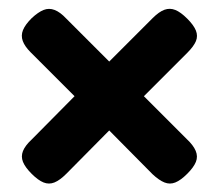

<svg xmlns="http://www.w3.org/2000/svg" viewBox="-20 -473 504 443"><path d="M312 -251 411 -152Q426 -138 431.5 -125Q437 -112 432 -99.5Q427 -87 412 -72Q397 -57 384.5 -52Q372 -47 359.5 -52Q347 -57 332 -71L232 -172L133 -72Q118 -57 105.5 -52Q93 -47 80.5 -52Q68 -57 53 -72Q38 -87 33 -99.5Q28 -112 33 -124.5Q38 -137 53 -151L152 -251L51 -352Q37 -366 32.5 -378.5Q28 -391 33 -403.5Q38 -416 53 -431Q68 -445 80.5 -450Q93 -455 106 -450Q119 -445 133 -430L232 -331L332 -431Q347 -446 359.5 -450.5Q372 -455 384.5 -450Q397 -445 412 -430Q427 -415 432 -402.5Q437 -390 432 -378Q427 -366 412 -351Z"/></svg>

Font: Fredoka Medium
Style: Regular
Weight: 500
Designer: Ben Nathan
Foundry: Milena B. Brandão, Ben Nathan
Version: Version 2.001